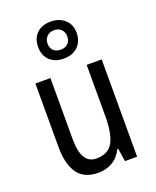

<svg xmlns="http://www.w3.org/2000/svg" viewBox="-151 -899 807 996"><g transform="rotate(-20 252.5 -401.0)"><path d="M434 -537V0H367L356 -72H351Q331 -31 296 -10.5Q261 10 219 10Q139 10 103.5 -41.5Q68 -93 68 -186V-537H151V-199Q151 -63 233 -63Q299 -63 325 -110Q351 -157 351 -253V-537ZM252 -608Q203 -608 174.5 -635.5Q146 -663 146 -710Q146 -757 174.5 -784.5Q203 -812 252 -812Q298 -812 328.5 -785Q359 -758 359 -712Q359 -664 329.5 -636Q300 -608 252 -608ZM253 -657Q277 -657 292 -671.5Q307 -686 307 -710Q307 -734 292.5 -749Q278 -764 253 -764Q229 -764 213.5 -749Q198 -734 198 -710Q198 -686 212 -671.5Q226 -657 253 -657Z"/></g></svg>

Font: Noto Sans Myanmar Condensed
Style: Regular
Weight: 400
Width: 3
Designer: Monotype Design Team
Foundry: Monotype Imaging Inc.
Version: Version 2.107; ttfautohint (v1.8.4.7-5d5b)